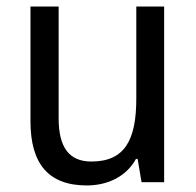

<svg xmlns="http://www.w3.org/2000/svg" viewBox="-20 -556 599 586"><path d="M481 -536H396V-255C396 -129 361 -63 259 -63C191 -63 159 -106 159 -195V-536H73V-186C73 -56 128 10 245 10C307 10 365 -16 395 -71H400L412 0H481Z"/></svg>

Font: Noto Sans Arabic SemCond
Style: Regular
Weight: 400
Width: 4
Designer: Monotype Design Team, Nadine Chahine, Nizar Qandah and Khaled Hosny
Foundry: Monotype Imaging Inc.
Version: Version 2.012